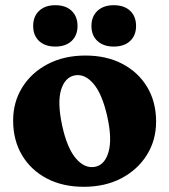

<svg xmlns="http://www.w3.org/2000/svg" viewBox="-20 -705 651 738"><path d="M308.5 -491.5Q390 -491.5 451 -459.2Q512 -427 546 -370Q580 -313 580 -237.5Q580 -166.5 544.8 -109.8Q509.5 -53 447 -20Q384.5 13 302 13Q220.5 13 159.5 -19.2Q98.5 -51.5 64.5 -108.8Q30.5 -166 30.5 -242Q30.5 -312.5 65.5 -369Q100.5 -425.5 163.2 -458.5Q226 -491.5 308.5 -491.5ZM346 -64Q383 -71.5 397.2 -121Q411.5 -170.5 392.5 -256.5Q373 -344 339 -383.5Q305 -423 266 -415Q229 -407 214.5 -358.8Q200 -310.5 219 -222Q238 -135 272.2 -95.5Q306.5 -56 346 -64ZM192.5 -526Q153.5 -526 130.5 -547.2Q107.5 -568.5 107.5 -605Q107.5 -642 130.5 -663.5Q153.5 -685 192.5 -685Q232.5 -685 255.2 -663.5Q278 -642 278 -605Q278 -569 255.2 -547.5Q232.5 -526 192.5 -526ZM417 -526Q378 -526 354.8 -547.2Q331.5 -568.5 331.5 -605Q331.5 -642 354.8 -663.5Q378 -685 417 -685Q457.5 -685 480.2 -663.5Q503 -642 503 -605Q503 -569 480.2 -547.5Q457.5 -526 417 -526Z"/></svg>

Font: Fraunces 9pt Soft
Style: Bold
Weight: 700
Version: Version 1.000;[b76b70a41]